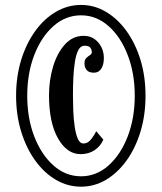

<svg xmlns="http://www.w3.org/2000/svg" viewBox="-20 -726 638 758"><path d="M300 11Q247 11 200.5 -16.2Q154 -43.5 118.8 -92.5Q83.5 -141.5 63.5 -206.8Q43.5 -272 43.5 -348Q43.5 -424 63.5 -489Q83.5 -554 118.8 -603Q154 -652 200.5 -679.2Q247 -706.5 300 -706.5Q352.5 -706.5 398.5 -679.2Q444.5 -652 479.8 -603Q515 -554 534.8 -489Q554.5 -424 554.5 -348Q554.5 -272 534.8 -206.8Q515 -141.5 479.8 -92.5Q444.5 -43.5 398.5 -16.2Q352.5 11 300 11ZM300 -30Q360.5 -30 408.5 -72.8Q456.5 -115.5 484.2 -187.5Q512 -259.5 512 -348Q512 -436.5 484.2 -508.5Q456.5 -580.5 408.5 -623Q360.5 -665.5 300 -665.5Q239 -665.5 191 -623Q143 -580.5 115.2 -508.5Q87.5 -436.5 87.5 -348Q87.5 -259.5 115.2 -187.5Q143 -115.5 191 -72.8Q239 -30 300 -30ZM298 -117.5Q244 -117.5 208.8 -180Q173.5 -242.5 173.5 -350Q173.5 -409 189.5 -462.8Q205.5 -516.5 236.2 -550.5Q267 -584.5 310 -584.5Q345.5 -584.5 367.8 -558.5Q390 -532.5 390 -496.5Q390 -470.5 379.8 -454.8Q369.5 -439 351 -439Q331 -439 322.2 -449.5Q313.5 -460 313.5 -475.5Q313.5 -490 320.8 -497Q328 -504 335.2 -508.5Q342.5 -513 342.5 -520Q342.5 -529 337 -537.2Q331.5 -545.5 313.5 -545.5Q298 -545.5 289 -527.8Q280 -510 275.5 -481Q271 -452 269.5 -417.8Q268 -383.5 268 -350Q268 -321.5 269.2 -288.8Q270.5 -256 274.8 -226.5Q279 -197 287.2 -178.2Q295.5 -159.5 309.5 -159.5Q327 -159.5 340.2 -176.8Q353.5 -194 360 -208L388 -174.5Q376.5 -148.5 353.2 -133Q330 -117.5 298 -117.5Z"/></svg>

Font: Imbue 10pt Black
Style: Regular
Weight: 900
Designer: Tyler Finck
Foundry: Etcetera Type Company
Version: Version 1.102; ttfautohint (v1.8.3)